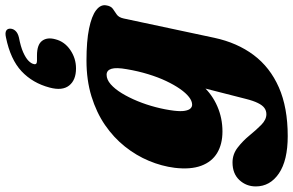

<svg xmlns="http://www.w3.org/2000/svg" viewBox="-258 -617 1078 706"><g transform="rotate(-90 281.0 -264.0)"><path d="M495 -15Q477 69 431.8 129.5Q386.5 190 312.5 222.5Q238.5 255 133.5 255Q44 255 -3.8 222.5Q-51.5 190 -51.5 137.5Q-51.5 102.5 -28 77.2Q-4.5 52 36.5 52Q67 52 91.2 70.8Q115.5 89.5 135.8 114.2Q156 139 175 157.8Q194 176.5 214 176.5Q227 176.5 237 169.2Q247 162 255.2 145.2Q263.5 128.5 270.5 100.5L335 -152L361.5 -136.5Q349 -91 317.5 -56.8Q286 -22.5 242.8 -3.8Q199.5 15 150.5 15Q104 15 71.5 -4.5Q39 -24 24.5 -63.2Q10 -102.5 17 -161Q23 -208.5 42.5 -255.2Q62 -302 95 -343.5Q128 -385 174.2 -416.8Q220.5 -448.5 280 -466.8Q339.5 -485 411.5 -485Q483 -485 529 -475.5Q575 -466 596.2 -449.8Q617.5 -433.5 614.5 -413.5Q612 -395.5 601.8 -388.2Q591.5 -381 580.8 -373.8Q570 -366.5 566 -348ZM227 -163.5Q224 -138.5 226.5 -123.8Q229 -109 235 -102.8Q241 -96.5 249 -96.5Q262.5 -96.5 277.2 -108Q292 -119.5 307 -141Q322 -162.5 336 -192Q350 -221.5 361.2 -258.2Q372.5 -295 379.5 -336.5Q386.5 -375.5 381 -393.2Q375.5 -411 359 -411Q341.5 -411 324.2 -396Q307 -381 291.2 -355.2Q275.5 -329.5 262.2 -297.2Q249 -265 240 -230.5Q231 -196 227 -163.5ZM430 -667Q470 -667 484 -648Q498 -629 489.5 -599Q481 -565.5 450.2 -544.5Q419.5 -523.5 382.5 -523.5Q339.5 -523.5 319.5 -548.8Q299.5 -574 312 -620.5Q328.5 -683 372 -723.8Q415.5 -764.5 496 -781Q513.5 -785 521.5 -780Q529.5 -775 528.5 -764Q528 -754 520.2 -745.8Q512.5 -737.5 496.5 -733.5Q462.5 -727 441.8 -717.8Q421 -708.5 410.8 -698.5Q400.5 -688.5 398.5 -679Q395 -667 410.5 -667Z"/></g></svg>

Font: Fraunces
Style: Italic
Weight: 900
Italic angle: -16°
Version: Version 1.000;[0bf87f6ff]